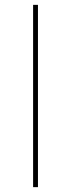

<svg xmlns="http://www.w3.org/2000/svg" viewBox="-20 -770 291 790"><path d="M116.2 0V-750H136.2V0Z"/></svg>

Font: Now Thin
Style: Regular
Weight: 250
Designer: Alfredo Marco Pradil
Foundry: Alfredo Marco Pradil
Version: Version 1.002;PS 001.002;hotconv 1.0.88;makeotf.lib2.5.64775